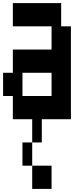

<svg xmlns="http://www.w3.org/2000/svg" viewBox="-20 -1050 540 1240"><path d="M438 -880V-280H250V-130H188V-280H63V-430H0V-580H63V-730H313V-880H63V-1030H375V-880ZM313 -580H125V-430H313ZM125 -130H188V20H125ZM188 170V20H313V170Z"/></svg>

Font: 2P VHS
Style: Regular
Weight: 400
Designer: CodeMan38
Foundry: CodeMan38
Version: Version 3.000